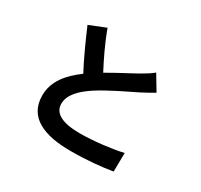

<svg xmlns="http://www.w3.org/2000/svg" viewBox="-168 -1015 1336 1274"><g transform="rotate(30 500.0 -377.5)"><path d="M741 -697C715 -675 687 -658 650 -637C603 -610 517 -567 437 -520C397 -596 350 -691 313 -793L188 -743C233 -638 281 -532 326 -448C231 -378 162 -297 162 -188C162 -18 311 38 508 38C637 38 741 27 825 13L827 -130C739 -110 606 -94 504 -94C367 -94 299 -132 299 -203C299 -271 354 -328 436 -382C526 -440 650 -497 712 -528C748 -547 779 -563 810 -582Z"/></g></svg>

Font: Noto Sans Japanese Bold
Style: Bold
Weight: 700
Designer: Ryoko NISHIZUKA (kana & ideographs); Paul D. Hunt (Latin, Greek & Cyrillic); Wenlong ZHANG (bopomofo); Sandoll Communica
Foundry: Adobe Systems Incorporated
Version: Version 1.000;PS 1;hotconv 1.0.78;makeotf.lib2.5.61930